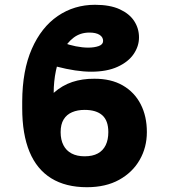

<svg xmlns="http://www.w3.org/2000/svg" viewBox="-20 -780 713 810"><path d="M377.9 -447.8Q448.2 -448.2 497.8 -419.7Q547.4 -391.1 573.5 -340.3Q599.6 -289.6 599.6 -222.7Q599.6 -158.2 569.3 -105.5Q539.1 -52.7 482.7 -21.5Q426.3 9.8 346.7 9.8Q257.3 9.8 196.3 -27.8Q135.3 -65.4 104.5 -139.6Q73.7 -213.9 73.7 -323.7V-351.6Q74.2 -482.9 114.3 -574Q154.3 -665 223.6 -712.4Q293 -759.8 380.9 -759.8Q443.8 -759.8 484.9 -741Q525.9 -722.2 546.1 -691.2Q566.4 -660.2 566.4 -622.1Q566.4 -585 543.9 -552Q521.5 -519 476.3 -498.3Q431.2 -477.5 364.3 -477.5Q333.5 -477.5 297.1 -482.9Q260.7 -488.3 217.3 -499.5L248.5 -599.6Q271.5 -590.3 299.8 -584.7Q328.1 -579.1 352.1 -579.1Q377.9 -579.1 396.5 -585.7Q415 -592.3 415 -607.4Q415 -623.5 399.9 -633.1Q384.8 -642.6 357.4 -642.6Q318.8 -642.6 290.5 -621.1Q262.2 -599.6 243.7 -563Q225.1 -526.4 215.8 -481.2Q206.5 -436 206.5 -388.2Q242.2 -419.9 284.9 -434.1Q327.6 -448.2 377.9 -447.8ZM336.9 -316.4Q307.1 -316.4 284.2 -306.6Q261.2 -296.9 248.5 -276.1Q235.8 -255.4 235.8 -222.7Q235.8 -190.4 247.6 -167.5Q259.3 -144.5 282 -132.6Q304.7 -120.6 336.9 -120.6Q370.6 -120.6 392.6 -132.6Q414.6 -144.5 425.8 -167.5Q437 -190.4 437 -222.7Q437 -271 411.6 -293.7Q386.2 -316.4 336.9 -316.4Z"/></svg>

Font: Inter 24pt ExtraBold
Style: Regular
Weight: 800
Designer: Rasmus Andersson
Foundry: rsms
Version: Version 4.001;git-66647c0bb